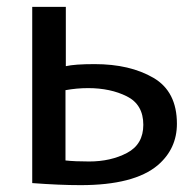

<svg xmlns="http://www.w3.org/2000/svg" viewBox="-20 -507 573 560"><path d="M172 -314Q198 -320 256 -320Q359 -320 427.5 -280Q496 -240 496 -146Q496 -73 440 -25Q371 33 215 33Q154 33 74 27V-487H172ZM171 -39Q198 -36 240 -36Q303 -36 350.5 -61Q398 -86 398 -143Q398 -202 350 -226Q302 -250 237 -250Q204 -250 171 -244Z"/></svg>

Font: LINE Seed Sans KR Regular
Style: Regular
Weight: 400
Designer: LINE VX Design & Sandoll Inc & Dalton Maag Ltd
Foundry: Sandoll Inc.
Version: Version 1.000